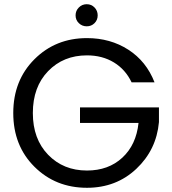

<svg xmlns="http://www.w3.org/2000/svg" viewBox="-20 -886 818 912"><path d="M393 -705Q504 -705 589.5 -650Q675 -595 714 -495H605Q576 -556 521 -589.5Q466 -623 393 -623Q281 -623 208.5 -548Q136 -473 136 -349Q136 -226 208.5 -151Q281 -76 393 -76Q495 -76 561 -137Q627 -198 638 -302H360V-376H735V-306Q723 -174 627.5 -84Q532 6 393 6Q244 6 143.5 -94Q43 -194 43 -349Q43 -504 143.5 -604.5Q244 -705 393 -705ZM429 -776Q414 -761 392 -761Q370 -761 354.5 -776Q339 -791 339 -813Q339 -835 354.5 -850.5Q370 -866 392 -866Q414 -866 429 -850.5Q444 -835 444 -813Q444 -791 429 -776Z"/></svg>

Font: SVN-Poppins
Style: Regular
Weight: 400
Designer: Ninad Kale (Devanagari), Jonny Pinhorn (Latin)
Foundry: Indian Type Foundry
Version: Version 3.002 2017